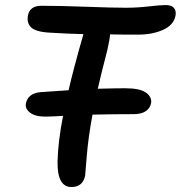

<svg xmlns="http://www.w3.org/2000/svg" viewBox="-20 -712 719 764"><path d="M264.2 32.2Q207.5 32.2 209 -68.8Q210.9 -150.4 231 -251Q184.6 -248 160.2 -248Q119.6 -248 99.4 -263.9Q79.1 -279.8 83 -300.8Q91.8 -340.3 140.1 -345.2Q224.1 -351.6 252.9 -353Q272.5 -439 312 -576.2Q250.5 -577.6 179.2 -582Q149.9 -583.5 130.9 -589.1Q111.8 -594.7 103 -603.8Q94.2 -612.8 91.3 -625.2Q88.4 -637.7 91.8 -652.8Q94.7 -668.9 107.9 -679Q121.1 -689 144 -689Q219.2 -689 322.8 -685.1Q426.3 -681.2 481.9 -681.2Q525.9 -681.2 572 -686.5Q618.2 -691.9 639.2 -691.9Q663.1 -691.9 672.6 -679.9Q682.1 -668 678.2 -648.9Q670.4 -611.3 627.9 -592.8Q585.4 -574.2 529.8 -574.2Q452.1 -574.2 418 -575.2Q416.5 -553.7 407.2 -513.2Q379.9 -407.7 369.1 -358.9Q441.4 -360.8 478 -360.8Q537.6 -360.8 561.5 -343Q585.4 -325.2 581.1 -300.8Q577.1 -281.2 559.8 -269.5Q542.5 -257.8 512.2 -257.8Q436 -257.8 348.1 -255.9Q331.1 -164.6 325.2 -90.3Q319.3 -16.1 318.8 -13.2Q309.6 32.2 264.2 32.2Z"/></svg>

Font: Shantell Sans Bouncy
Style: Italic
Weight: 500
Italic angle: -11.31°
Designer: Stephen Nixon, Anya Danilova, Shantell Martin
Foundry: Arrow Type
Version: Version 1.006;[9816181b4]